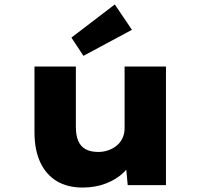

<svg xmlns="http://www.w3.org/2000/svg" viewBox="-20 -832 910 863"><path d="M351 11Q283 11 235 -18Q187 -47 161 -102.5Q135 -158 135 -238V-533H321V-262Q321 -224 331.5 -199Q342 -174 364.5 -161.5Q387 -149 422 -149Q445 -149 466.5 -156.5Q488 -164 504.5 -177.5Q521 -191 530.5 -211Q540 -231 540 -255V-533H726V0H554L544 -108L579 -120Q567 -87 535.5 -56.5Q504 -26 456.5 -7.5Q409 11 351 11ZM355 -581 301 -663 496 -812 573 -698Z"/></svg>

Font: Lexend Giga ExtraBold
Style: Regular
Weight: 800
Designer: Bonnie Shaver-Troup, Thomas Jockin
Foundry: Lexend
Version: Version 1.007